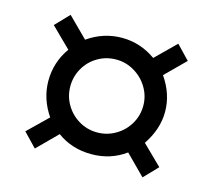

<svg xmlns="http://www.w3.org/2000/svg" viewBox="-74 -606 704 634"><g transform="rotate(15 278.0 -288.5)"><path d="M48.8 -106.9 116.2 -172.4Q79.1 -227.1 79.1 -288.1Q79.1 -351.6 116.2 -403.8L48.8 -470.2L93.8 -517.1L161.1 -450.2Q214.8 -487.8 278.3 -487.8Q340.8 -487.8 394 -450.2L461.9 -517.1L506.8 -470.2L439.9 -403.8Q478 -348.6 478 -288.1Q478 -229 439.9 -172.4L506.8 -106.9L461.9 -60.1L395 -127.4Q344.2 -90.3 278.3 -90.3Q211.4 -90.3 161.1 -127.4L93.8 -60.1ZM403.3 -289.1Q403.3 -322.3 386 -351.1Q368.7 -379.9 339.8 -396.7Q311 -413.6 278.3 -413.6Q243.7 -413.6 215.1 -396.7Q186.5 -379.9 170.2 -351.3Q153.8 -322.8 153.8 -289.1Q153.8 -255.4 170.7 -226.8Q187.5 -198.2 216.1 -181.4Q244.6 -164.6 278.3 -164.6Q312 -164.6 340.8 -181.4Q369.6 -198.2 386.5 -226.8Q403.3 -255.4 403.3 -289.1Z"/></g></svg>

Font: Selawik
Style: Regular
Weight: 400
Designer: Aaron Bell
Foundry: Microsoft Corporation
Version: Version 1.01